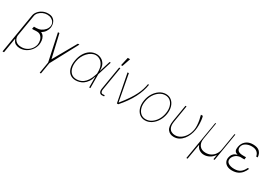

<svg xmlns="http://www.w3.org/2000/svg" viewBox="45 -1898 4614 3248"><g transform="rotate(30 2352.0 -274.0)"><path d="M365.1 -737.2Q418.3 -737.2 451 -718.2Q483.7 -699.2 500 -669.6Q516.3 -639.9 520.2 -608Q524.1 -576 519.9 -549.7Q513.1 -511.7 487.7 -471.8Q462.4 -431.8 415.1 -405.5Q453.8 -388.1 472.8 -355.1Q491.8 -322.1 496.1 -283.6Q500.4 -245 495.7 -210.2Q485.1 -149.9 448.5 -99.3Q411.9 -48.7 357.1 -18.1Q302.2 12.4 235.8 12.8Q192.8 12.4 154.5 -6.6Q116.1 -25.6 96.6 -82.4L89.5 -79.5L42.6 204.5H14.2L142 -568.2Q148.8 -612.2 179.9 -650.7Q210.9 -689.3 259.2 -713.2Q307.5 -737.2 365.1 -737.2ZM264.2 -420.5H264.9L265.6 -423.3H312.5Q359.7 -423.7 400.9 -443.7Q442.1 -463.8 470.3 -497.7Q498.6 -531.6 505.7 -572.4Q511.4 -612.6 493.1 -644.4Q474.8 -676.1 440 -694.6Q405.2 -713.1 360.8 -713.1Q316.1 -713.1 274.9 -694.8Q233.7 -676.5 205.6 -646Q177.6 -615.4 171.9 -578.1L102.3 -156.6Q96.9 -99.8 136.2 -58.4Q175.4 -17 251.4 -17Q310.4 -17 356.9 -42.4Q403.4 -67.8 433.2 -109Q463.1 -150.2 471.6 -197.4Q477.6 -237.6 467.2 -279.1Q456.7 -320.7 428.1 -349.1Q399.5 -377.5 350.9 -377.8H328.8Q307.5 -375 284.1 -375H255.7L260.7 -399.1ZM103.3 -165.8 103.7 -167.6Q103.7 -166.5 103.3 -165.8Z M663.7 -545.5H692.1L797.2 -93.8L1052.9 -545.5H1082.7L800.1 -18.5L763.1 203.1H739L775.9 -18.5Z M1325.6 11.4Q1258.9 10.7 1214.8 -24.7Q1170.8 -60 1153.8 -123.4Q1136.7 -186.8 1150.9 -271.3Q1164.4 -355.1 1202.2 -418.5Q1240.1 -481.9 1296 -517.2Q1351.9 -552.6 1419.4 -552.6Q1464.1 -552.6 1507.8 -530.7Q1551.5 -508.9 1579.2 -460.8Q1606.9 -412.6 1604 -333.8H1606.5L1672.2 -545.5H1695L1609.7 -271.3L1611.2 0H1588.4L1587.4 -211.6H1585.6Q1568.2 -145.6 1538.4 -102.1Q1508.5 -58.6 1472.1 -33.6Q1435.7 -8.5 1397.7 1.6Q1359.7 11.7 1325.6 11.4ZM1587 -271V-302.6Q1587 -382.1 1561.3 -432.4Q1535.5 -482.6 1495.9 -506.2Q1456.3 -529.8 1415.1 -529.8Q1374.6 -529.8 1335.2 -509.4Q1295.8 -489 1262.4 -453.3Q1229 -417.6 1205.6 -370.9Q1182.2 -324.2 1173.7 -271.3Q1160.9 -196 1175.8 -137.3Q1190.7 -78.5 1230.1 -44.9Q1269.5 -11.4 1329.9 -11.4Q1359.7 -11.4 1393.3 -20.1Q1426.8 -28.8 1460.6 -53.1Q1494.3 -77.4 1524.7 -123.2Q1555 -169 1578.5 -242.9Z M1859.7 -545.5H1882.5L1805.8 -85.2Q1800.4 -54.3 1810.9 -35Q1821.4 -15.6 1842.7 -15.6Q1859.7 -15.6 1869.9 -17Q1880 -18.5 1881 -18.5L1882.5 4.3Q1880.3 4.3 1869 5.7Q1857.6 7.1 1838.4 7.1Q1807.5 7.1 1792.1 -18.8Q1776.6 -44.7 1783 -85.2ZM1866.8 -596.6 1903.8 -759.9H1949.2L1893.8 -596.6Z M2129.6 0 2023.1 -545.5H2048.7L2145.2 -31.2H2150.9Q2225.1 -122.9 2273.8 -195.8Q2322.4 -268.8 2351.9 -328.8Q2381.4 -388.8 2397.4 -441.6Q2413.4 -494.3 2422.2 -545.5H2442.1Q2424 -416.9 2353 -279.5Q2282 -142 2156.6 0Z M2682.2 11.4Q2617.5 11.4 2572.3 -25.9Q2527 -63.2 2507.6 -127.8Q2488.3 -192.5 2501.8 -274.1Q2515.3 -353.7 2555.2 -417.1Q2595.2 -480.5 2651.8 -517.2Q2708.5 -554 2771.7 -554Q2837 -554 2882.3 -516.3Q2927.6 -478.7 2946.9 -414.1Q2966.3 -349.4 2953.5 -268.5Q2940 -188.9 2899.9 -125.5Q2859.7 -62.1 2802.9 -25.4Q2746.1 11.4 2682.2 11.4ZM2682.2 -11.4Q2741.1 -11.4 2793.3 -45.6Q2845.5 -79.9 2882.1 -139.4Q2918.7 -198.9 2930.8 -274.1Q2942.8 -347.3 2926.1 -405.5Q2909.4 -463.8 2869.7 -497.5Q2829.9 -531.2 2773.1 -531.2Q2714.8 -531.2 2662.6 -496.6Q2610.4 -462 2573.5 -402.5Q2536.6 -343 2524.5 -268.5Q2511.7 -195.3 2528.6 -137.1Q2545.5 -78.8 2585.4 -45.1Q2625.4 -11.4 2682.2 -11.4Z M3153.8 -545.5H3175.1L3121.1 -218.8Q3109.4 -147.7 3125.2 -105.1Q3141 -62.5 3173.8 -43.9Q3206.7 -25.2 3246.1 -25.6Q3302.6 -25.2 3352.6 -56.6Q3402.7 -88.1 3438.2 -144.7Q3473.7 -201.3 3486.2 -277Q3492.2 -314.6 3489.2 -361.7Q3486.2 -408.7 3477.3 -456.9Q3468.4 -505 3456.3 -545.5H3493.3Q3503.2 -515.6 3508.5 -469.1Q3513.8 -422.6 3513.5 -371.4Q3513.1 -320.3 3506 -277Q3497.5 -225.5 3476.6 -174.7Q3455.6 -123.9 3422.4 -82.2Q3389.2 -40.5 3344.3 -15.3Q3299.4 9.9 3243.3 9.9Q3164.8 9.9 3122.7 -45.3Q3080.6 -100.5 3099.8 -220.2Z M3609 211.6 3736.9 -545.5H3752.5L3697.1 -214.5Q3683.6 -131 3723.7 -79Q3763.8 -27 3846.2 -27Q3900.9 -27 3945.1 -50.8Q3989.3 -74.6 4018.3 -116.8Q4047.2 -159.1 4056.5 -214.5L4111.9 -545.5H4128.9L4038 0H4015.3L4029.5 -85.2H4025.2Q3988.6 -34.4 3938.4 -8.5Q3888.1 17.4 3837.7 17Q3788.4 17.4 3747.2 -8.5Q3706 -34.4 3687.1 -85.2H3682.9L3631.7 211.6Z M4471.2 -258.5H4432.9Q4410.9 -258.5 4391.7 -259.9Q4328.5 -252.1 4292.3 -216.3Q4256 -180.4 4249.6 -140.6Q4240.8 -89.1 4284.3 -60.9Q4327.8 -32.7 4401.6 -32.7Q4471.2 -32.7 4516.2 -63.7Q4561.1 -94.8 4592 -160.5H4620.4Q4601.6 -113.3 4570.7 -74.6Q4539.8 -35.9 4492.7 -13Q4445.7 9.9 4378.9 9.9Q4324.2 9.9 4285.3 -10.5Q4246.4 -30.9 4228.5 -66.6Q4210.6 -102.3 4218.4 -147.7Q4220.9 -162.6 4229.4 -186.3Q4237.9 -209.9 4261.2 -233Q4284.4 -256 4331.3 -269.5Q4292.3 -280.9 4278.6 -300.4Q4264.9 -320 4265.1 -342.2Q4265.3 -364.3 4268.5 -383.9Q4269.2 -387.4 4269.5 -389.2Q4283 -464.5 4336.6 -508.5Q4390.3 -552.6 4471.2 -552.6Q4560 -552.6 4602.1 -512.4Q4644.2 -472.3 4648.8 -400.6H4619Q4613.3 -447.8 4576.7 -480.1Q4540.1 -512.4 4471.2 -512.8Q4403.8 -512.4 4355.3 -483Q4306.8 -453.5 4297.9 -400.6Q4291.2 -356.9 4319.6 -330.4Q4348 -304 4422.9 -304H4476.9Z"/></g></svg>

Font: Inter UI Thin
Style: Italic
Weight: 100
Italic angle: -9.39999°
Designer: Rasmus Andersson
Foundry: rsms
Version: 3.2;8d6f07862